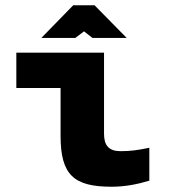

<svg xmlns="http://www.w3.org/2000/svg" viewBox="-20 -700 640 729"><path d="M438 -126C393 -126 375 -148 375 -192V-500H42V-366H210V-184C210 -35 261 9 404 9C453 9 501 0 547 -14V-139C504 -130 476 -126 438 -126ZM137 -556H266L299 -581L331 -556H461L339 -680H258Z"/></svg>

Font: LT Wave Mono Black
Style: Regular
Weight: 900
Designer: Daniel Lyons
Version: Version 2.5 (Glyphs App)